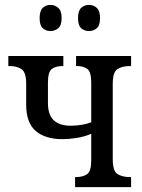

<svg xmlns="http://www.w3.org/2000/svg" viewBox="-20 -765 582 785"><path d="M344 -638Q325 -638 312 -649.5Q299 -661 299 -691Q299 -721 312 -733Q325 -745 344 -745Q362 -745 375.5 -733Q389 -721 389 -691Q389 -661 375.5 -649.5Q362 -638 344 -638ZM186 -638Q168 -638 155 -649.5Q142 -661 142 -691Q142 -721 155 -733Q168 -745 186 -745Q204 -745 218 -733Q232 -721 232 -691Q232 -661 218 -649.5Q204 -638 186 -638ZM287 0V-41H291Q318 -41 335.5 -52.5Q353 -64 353 -109V-218Q325 -206 293.5 -201Q262 -196 236 -196Q165 -196 126 -229.5Q87 -263 87 -337V-423Q87 -470 67.5 -482.5Q48 -495 20 -495H14V-536H239V-495H235Q209 -495 192.5 -483.5Q176 -472 176 -427V-344Q176 -295 200 -273Q224 -251 269 -251Q291 -251 313 -254.5Q335 -258 353 -265V-427Q353 -472 336.5 -483.5Q320 -495 295 -495H291V-536H516V-495H510Q481 -495 461 -483Q441 -471 441 -423V-113Q441 -65 461 -53Q481 -41 510 -41H516V0Z"/></svg>

Font: Noto Serif Condensed
Style: Regular
Weight: 400
Width: 3
Designer: Monotype Design Team
Foundry: Monotype Imaging Inc.
Version: Version 2.013; ttfautohint (v1.8.4.7-5d5b)